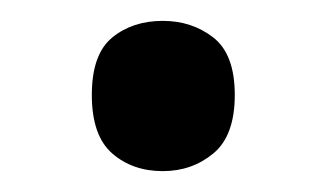

<svg xmlns="http://www.w3.org/2000/svg" viewBox="-20 -150 313 184"><path d="M68 -59Q68 -98 87.5 -114Q107 -130 136 -130Q164 -130 184.5 -114Q205 -98 205 -59Q205 -20 184.5 -3Q164 14 136 14Q107 14 87.5 -3Q68 -20 68 -59Z"/></svg>

Font: Noto Sans Gurmukhi UI Medium
Style: Regular
Weight: 500
Designer: Jelle Bosma - Monotype Design Team
Foundry: Monotype Imaging Inc.
Version: Version 2.004; ttfautohint (v1.8.4.7-5d5b)